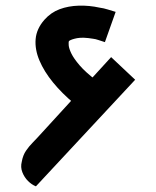

<svg xmlns="http://www.w3.org/2000/svg" viewBox="-20 -661 553 679"><path d="M107 -2Q92 -8 79 -21Q66 -34 59 -52Q52 -70 57 -89Q61 -112 72 -128Q83 -144 95 -156Q107 -168 114 -176L373 -459L458 -379ZM241 -296Q199 -331 167.5 -369.5Q136 -408 119.5 -447Q103 -486 106 -522.5Q109 -559 137 -591Q160 -617 191 -628.5Q222 -640 259 -641Q296 -642 332 -634Q347 -632 361 -627.5Q375 -623 389 -619L351 -512Q338 -516 328 -519.5Q318 -523 309 -524Q273 -530 252.5 -526Q232 -522 224 -516Q222 -512 223 -500.5Q224 -489 232.5 -471.5Q241 -454 261.5 -430Q282 -406 320 -377Z"/></svg>

Font: Mada SemiBold
Style: Regular
Weight: 600
Designer: Khaled Hosny
Version: Version 1.5